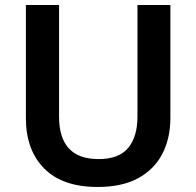

<svg xmlns="http://www.w3.org/2000/svg" viewBox="-20 -734 781 764"><path d="M658 -265Q658 -184 626 -122Q594 -60 530 -25Q466 10 368 10Q229 10 156 -63.5Q83 -137 83 -264V-714H215V-269Q215 -186 254 -143.5Q293 -101 372 -101Q454 -101 490.5 -146Q527 -191 527 -270V-714H658Z"/></svg>

Font: Noto Sans Syriac Eastern SemiBold
Style: Regular
Weight: 600
Designer: Patrick Giasson and the Monotype Design Team
Foundry: Monotype Imaging Inc.
Version: Version 3.001